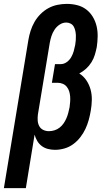

<svg xmlns="http://www.w3.org/2000/svg" viewBox="-47 -763 567 988"><path d="M-27 205 99 -557Q103 -581 110.5 -604.5Q118 -628 130.5 -650Q143 -672 161.5 -690.5Q180 -709 202 -721Q224 -733 248.5 -738Q273 -743 297 -743Q324 -743 350 -736.5Q376 -730 396.5 -714.5Q417 -699 430.5 -676.5Q444 -654 450 -628.5Q456 -603 455.5 -575.5Q455 -548 451 -521Q447 -501 441 -481Q435 -461 423.5 -442.5Q412 -424 396 -409.5Q380 -395 361 -385Q383 -371 397.5 -349.5Q412 -328 419 -302.5Q426 -277 425.5 -249Q425 -221 420 -193Q416 -169 409.5 -145.5Q403 -122 392.5 -99.5Q382 -77 366 -56.5Q350 -36 329.5 -21Q309 -6 284.5 1Q260 8 236 8Q218 8 200 3.5Q182 -1 168 -11.5Q154 -22 145 -37Q136 -52 131 -70L86 205ZM205 -88Q219 -88 233.5 -92.5Q248 -97 260 -106.5Q272 -116 280.5 -128.5Q289 -141 295 -155Q301 -169 304.5 -183Q308 -197 311 -211Q313 -225 314 -239Q315 -253 314 -266.5Q313 -280 309 -293Q305 -306 296.5 -316.5Q288 -327 275.5 -332Q263 -337 250 -337H220L236 -433H265Q282 -433 296.5 -443.5Q311 -454 319.5 -469Q328 -484 332.5 -500Q337 -516 340 -532Q342 -544 343 -556.5Q344 -569 343.5 -581Q343 -593 340.5 -604.5Q338 -616 332.5 -626Q327 -636 316.5 -641.5Q306 -647 294 -647Q276 -647 260 -636.5Q244 -626 233.5 -610Q223 -594 217.5 -576.5Q212 -559 209 -542L148 -174Q146 -158 147 -142.5Q148 -127 155 -114Q162 -101 175.5 -94.5Q189 -88 205 -88Z"/></svg>

Font: Iosevka Curly Slab Oblique
Style: Bold
Weight: 700
Italic angle: -9°
Monospace: yes
Designer: Belleve Invis
Foundry: Belleve Invis
Version: Version 11.1.0; ttfautohint (v1.8.3)